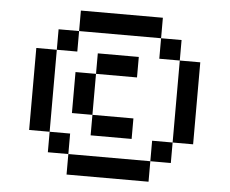

<svg xmlns="http://www.w3.org/2000/svg" viewBox="-50 -666 969 810"><g transform="rotate(5 434.0 -261.0)"><path d="M607.6 -520.8H694.4V-434H607.6ZM173.6 -434V-520.8H260.4V-434ZM607.6 0V-86.8H694.4V0ZM347.2 -86.8V-173.6H520.8V-86.8ZM347.2 -347.2V-434H520.8V-347.2ZM347.2 -173.6H260.4V-347.2H347.2ZM173.6 -86.8H86.8V-434H173.6ZM260.4 0H607.6V86.8H260.4ZM260.4 0H173.6V-86.8H260.4ZM694.4 -434H781.2V-86.8H694.4ZM607.6 -520.8H260.4V-607.6H607.6Z"/></g></svg>

Font: 8-bit Operator+ 8
Style: Regular
Weight: 400
Designer: GrandChaos9000
Version: Version 1.3.0 - August 1, 2014